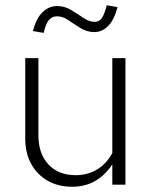

<svg xmlns="http://www.w3.org/2000/svg" viewBox="-20 -702 575 730"><path d="M254 8Q201 8 161 -15Q121 -38 98.5 -79Q76 -120 76 -174V-481H126V-188Q126 -118 164 -77Q202 -36 268 -36Q312 -36 348 -57Q384 -78 407 -120V-481H457V0H407V-77Q380 -36 342 -14Q304 8 254 8ZM146 -577 105 -584Q118 -633 142 -656Q166 -679 197 -679Q226 -679 250.5 -664Q275 -649 297 -634Q319 -619 340 -619Q357 -619 367 -633Q377 -647 386 -682L427 -675Q414 -626 391 -603Q368 -580 339 -580Q311 -580 286.5 -595Q262 -610 240.5 -625Q219 -640 197 -640Q178 -640 166 -626Q154 -612 146 -577Z"/></svg>

Font: Red Hat Text Light
Style: Regular
Weight: 300
Designer: Pentagram, MCKL
Foundry: Pentagram, MCKL
Version: Version 1.023; ttfautohint (v1.8.3)